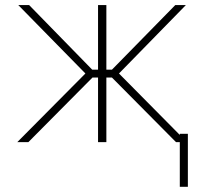

<svg xmlns="http://www.w3.org/2000/svg" viewBox="-20 -550 791 743"><path d="M310.5 -265.6 50.8 -530.3H92.8L336.9 -280.3H359.4V-530.3H391.6V-280.3H413.1L658.2 -530.3H699.2L440.4 -265.6L675.8 -27.8V-32.2H707V172.9H675.8V0H661.1L413.1 -250H391.6V0H359.4V-250H337.9L89.8 0H46.9Z"/></svg>

Font: Pretendard JP Thin
Style: Regular
Weight: 100
Designer: Base glyphs from Inter by Rasmus Andersson; Hangeul glyphs from Noto Sans CJK(Source Han Sans) by Jang Soo-young and Kan
Foundry: Kil Hyung-jin
Version: Version 1.309